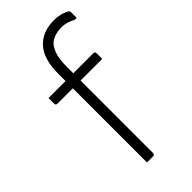

<svg xmlns="http://www.w3.org/2000/svg" viewBox="-238 -818 877 877"><g transform="rotate(-45 200.0 -380.0)"><path d="M200 -11Q200 0 189 0H150V-479H51Q40 -479 40 -490V-526H150V-573Q150 -668 192 -714Q234 -760 308 -760Q338 -760 359.5 -752.5Q381 -745 387 -739Q390 -736 390 -731V-694H378Q363 -702 346 -707.5Q329 -713 309 -713Q290 -713 272 -708Q254 -703 239 -692Q223 -680 211.5 -650.5Q200 -621 200 -565V-526H329Q340 -526 340 -515V-479H200Z"/></g></svg>

Font: Recursive Sn Lnr St Lt
Style: Regular
Weight: 300
Version: Version 1.079;hotconv 1.0.112;makeotfexe 2.5.65598; ttfautoh